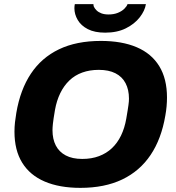

<svg xmlns="http://www.w3.org/2000/svg" viewBox="-20 -897 850 929"><path d="M369 12Q268 12 196.5 -18.5Q125 -49 87.5 -109.5Q50 -170 50 -260Q50 -283 52.5 -305.5Q55 -328 59 -351Q78 -463 129.5 -540.5Q181 -618 265.5 -658.5Q350 -699 468 -699Q570 -699 641.5 -668.5Q713 -638 750.5 -577Q788 -516 788 -425Q788 -404 786 -382Q784 -360 780 -338Q761 -225 708.5 -147Q656 -69 571 -28.5Q486 12 369 12ZM378 -128Q423 -128 459 -141.5Q495 -155 521.5 -180Q548 -205 565.5 -241Q583 -277 591 -323Q595 -346 597.5 -362Q600 -378 601.5 -388.5Q603 -399 603.5 -406Q604 -413 604 -420Q604 -463 587.5 -494.5Q571 -526 538.5 -542.5Q506 -559 458 -559Q414 -559 378 -546Q342 -533 315.5 -507.5Q289 -482 271.5 -446Q254 -410 246 -365Q242 -341 239.5 -325Q237 -309 236 -298.5Q235 -288 234.5 -281Q234 -274 234 -267Q234 -224 250 -193Q266 -162 298 -145Q330 -128 378 -128ZM489 -739Q438 -739 405 -756Q372 -773 356 -800.5Q340 -828 340 -857Q340 -862 340.5 -867.5Q341 -873 342 -877H432Q432 -874 432.5 -871Q433 -868 434 -865Q438 -856 447 -847Q456 -838 470.5 -832.5Q485 -827 505 -827Q531 -827 550.5 -835Q570 -843 582 -855Q594 -867 597 -877H686Q681 -845 656 -813Q631 -781 589 -760Q547 -739 489 -739Z"/></svg>

Font: Archivo SemiBold ExtraBold
Style: Italic
Weight: 800
Italic angle: -10°
Version: Version 2.001